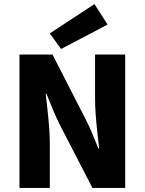

<svg xmlns="http://www.w3.org/2000/svg" viewBox="-20 -917 707 937"><path d="M75 0H223V-219C223 -297 211 -387 203 -459H207C227 -408 248 -356 270 -312L431 0H591V-651H444V-432C444 -355 456 -262 464 -192H460C440 -243 419 -295 396 -339L236 -651H75ZM278 -678 505 -797 441 -897 223 -754Z"/></svg>

Font: Source Sans Pro
Style: Bold
Weight: 700
Designer: Paul D. Hunt
Foundry: Adobe Systems Incorporated
Version: Version 3.006;hotconv 1.0.111;makeotfexe 2.5.65597